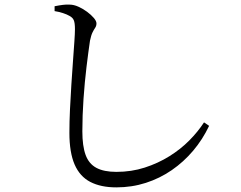

<svg xmlns="http://www.w3.org/2000/svg" viewBox="-20 -771 1040 830"><path d="M483 39Q416 39 370.5 15.5Q325 -8 302.5 -60Q280 -112 280 -197Q280 -244 282.5 -297.5Q285 -351 288.5 -405Q292 -459 295.5 -507Q299 -555 301.5 -591Q304 -627 304 -645Q304 -672 299 -683.5Q294 -695 281 -702Q269 -709 252 -714.5Q235 -720 216 -723V-744Q236 -748 252 -750Q268 -752 281 -751Q299 -751 319 -742Q339 -733 356.5 -720Q374 -707 385.5 -693.5Q397 -680 397 -670Q397 -659 391.5 -651Q386 -643 380 -631Q374 -619 369 -595Q362 -548 354 -482Q346 -416 341 -343.5Q336 -271 336 -203Q336 -140 350 -101.5Q364 -63 396.5 -45.5Q429 -28 483 -28Q548 -28 605.5 -46.5Q663 -65 712 -95.5Q761 -126 798.5 -164Q836 -202 862 -242L884 -227Q856 -168 815 -119.5Q774 -71 722.5 -35.5Q671 0 610.5 19.5Q550 39 483 39Z"/></svg>

Font: Noto Serif TC
Style: Regular
Weight: 400
Designer: Ryoko NISHIZUKA  (kana & ideographs); Frank Grießhammer (Latin, Greek & Cyrillic); Wenlong ZHANG  (bopomofo); Sandoll Co
Foundry: Adobe
Version: Version 2.003-H1;hotconv 1.1.1;makeotfexe 2.6.0